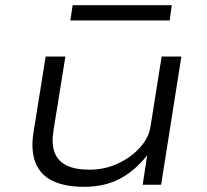

<svg xmlns="http://www.w3.org/2000/svg" viewBox="-20 -712 798 740"><path d="M303 8Q231 8 183.5 -14.5Q136 -37 117 -84.5Q98 -132 109 -201L156 -494H232L186 -208Q178 -159 190 -125.5Q202 -92 235.5 -75Q269 -58 325 -58Q384 -58 435 -82Q486 -106 520 -144Q554 -182 560 -224L603 -494H679L601 0H530L547 -112H546Q499 -53 441 -22.5Q383 8 303 8ZM251 -633 260 -692H642L634 -633Z"/></svg>

Font: Nunito Sans 7pt Expanded Light
Style: Italic
Weight: 300
Width: 7
Italic angle: -9°
Designer: Vernon Adams
Foundry: Vernon Adams
Version: Version 3.101;gftools[0.9.27]